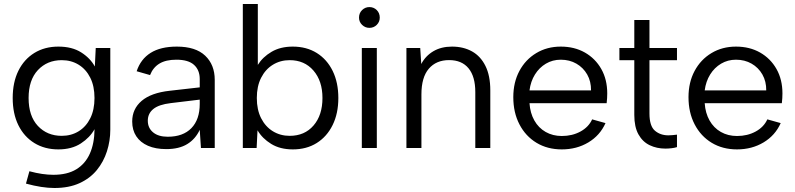

<svg xmlns="http://www.w3.org/2000/svg" viewBox="-20 -740 3974 960"><path d="M109.8 178 127 116.2Q160 125.2 190.2 129.6Q220.5 134 246.8 134Q316.3 134 361.3 106.6Q406.4 79.2 429.2 28.2Q452 -22.8 452.7 -94Q429.7 -52.4 384.1 -22.7Q338.4 7 271.8 7Q203.5 7 151.9 -24.7Q100.3 -56.5 71.9 -114Q43.5 -171.5 43.5 -250Q43.5 -328.5 71.9 -386Q100.3 -443.5 151.9 -475.3Q203.5 -507 271.8 -507Q339.9 -507 385.6 -478.2Q431.2 -449.4 454.2 -407.5L458.7 -500H531.5V-91.6Q531.5 -35.8 514.7 16.6Q497.9 69 464.1 110.4Q430.2 151.8 377.5 175.9Q324.7 200 252 200Q221.3 200 185.5 194.5Q149.8 189 109.8 178ZM288.7 -60.8Q336.3 -60.8 373.2 -83.6Q410.2 -106.3 431.3 -148.6Q452.5 -190.9 452.5 -250Q452.5 -309.3 431.3 -351.5Q410.2 -393.7 373.2 -416.4Q336.3 -439.2 288.7 -439.2Q215.9 -439.2 169.4 -389.5Q123 -339.8 123 -250Q123 -159.9 169.4 -110.3Q215.9 -60.8 288.7 -60.8Z M811.3 5.5Q758 5.5 719.9 -11.1Q681.8 -27.7 661.4 -58.6Q641 -89.5 641 -132.5Q641 -195.2 688.2 -235.6Q735.3 -275.9 828.6 -286.2L978.7 -303.2V-344.7Q978.7 -389.6 950.3 -415.5Q921.8 -441.5 861.8 -441.5Q809.4 -441.5 777.3 -422.1Q745.1 -402.6 730.3 -364.6L663.3 -383.8Q683.3 -444.3 733.1 -475.6Q783 -507 864.2 -507Q958.2 -507 1006 -461.5Q1053.7 -416 1053.7 -340.8V0H984.7L978.7 -91Q957.5 -44.9 916.4 -19.7Q875.4 5.5 811.3 5.5ZM818.7 -56.3Q895.1 -56.3 936.9 -99.2Q978.7 -142.2 978.7 -220.5V-241.9L833.5 -224.4Q774.4 -217.4 746.7 -195Q719 -172.5 719 -136.5Q719 -100.1 745.5 -78.2Q771.9 -56.3 818.7 -56.3Z M1444 7Q1380.6 7 1336 -20.4Q1291.3 -47.9 1267.6 -88.5L1263.1 0H1194.1V-720H1269.1V-415.5Q1293.5 -454.9 1337.7 -480.9Q1381.9 -507 1444 -507Q1512.7 -507 1564 -475Q1615.2 -443 1643.5 -385.1Q1671.7 -327.3 1671.7 -250Q1671.7 -172.7 1643.1 -114.7Q1614.5 -56.7 1563.6 -24.9Q1512.7 7 1444 7ZM1428.3 -60.8Q1503.1 -60.8 1547.7 -112.5Q1592.3 -164.1 1592.3 -250Q1592.3 -335.1 1547.3 -387.2Q1502.4 -439.2 1428.3 -439.2Q1381.7 -439.2 1344.4 -416.3Q1307.1 -393.4 1285.6 -351.1Q1264.1 -308.8 1264.1 -250Q1264.1 -191.2 1285.6 -148.9Q1307.1 -106.6 1344.4 -83.7Q1381.7 -60.8 1428.3 -60.8Z M1789.1 0V-500H1864.1V0ZM1826.9 -600.7Q1806 -600.7 1790.5 -615.6Q1775.1 -630.6 1775.1 -651.8Q1775.1 -674.7 1790.5 -689.7Q1806 -704.6 1826.9 -704.6Q1848.6 -704.6 1863.7 -689.7Q1878.8 -674.7 1878.8 -651.8Q1878.8 -630.6 1863.7 -615.6Q1848.7 -600.7 1826.9 -600.7Z M2012.1 0V-500H2081.1L2086.3 -420Q2107.5 -460.6 2146.8 -483.8Q2186.1 -507 2240 -507Q2296.9 -507 2340.1 -483Q2383.2 -459 2407.3 -410.2Q2431.5 -361.5 2431.5 -288V0H2356.5V-279.3Q2356.5 -357.4 2322.8 -398.4Q2289.1 -439.5 2225.5 -439.5Q2160.9 -439.5 2124 -396.4Q2087.1 -353.3 2087.1 -267.9V0Z M2789 7Q2717.3 7 2662.6 -26Q2608 -59 2577.3 -118Q2546.5 -177 2546.5 -254.3Q2546.5 -328.3 2577 -385.3Q2607.5 -442.3 2661.4 -474.6Q2715.3 -507 2783.8 -507Q2852.2 -507 2904.5 -477.3Q2956.7 -447.5 2986.5 -394.9Q3016.2 -342.3 3016.2 -273.1Q3016.2 -262.3 3015.5 -249.7Q3014.7 -237.1 3013.2 -223.9H2627.5Q2630.8 -174.8 2651.7 -137.7Q2672.6 -100.6 2708.2 -80.3Q2743.9 -60 2789 -60Q2841.3 -60 2882.4 -82.4Q2923.4 -104.9 2940.7 -143.2L3007.5 -124.5Q2980.2 -63 2921.9 -28Q2863.5 7 2789 7ZM2627.5 -287.9H2935.2Q2935.7 -332.8 2916 -367.5Q2896.2 -402.1 2861.9 -421.8Q2827.6 -441.5 2783.8 -441.5Q2742.9 -441.5 2709.5 -421.7Q2676.1 -401.9 2654.7 -367.4Q2633.3 -333 2627.5 -287.9Z M3364.9 -4.5Q3353.4 -0.7 3337.9 1.1Q3322.4 3 3306.9 3Q3263.9 3 3228.6 -13.9Q3193.2 -30.7 3172.4 -67.9Q3151.5 -105 3151.5 -165.2V-438.9H3077V-500H3151.5V-640H3227.3V-500H3364.9V-438.9H3227.3V-172.7Q3227.3 -110.1 3254.4 -86.7Q3281.6 -63.3 3322.1 -63.3Q3330.9 -63.3 3343.1 -64.4Q3355.4 -65.5 3364.9 -66.8Z M3665 7Q3593.3 7 3538.6 -26Q3484 -59 3453.3 -118Q3422.5 -177 3422.5 -254.3Q3422.5 -328.3 3453 -385.3Q3483.5 -442.3 3537.4 -474.6Q3591.3 -507 3659.8 -507Q3728.2 -507 3780.5 -477.3Q3832.7 -447.5 3862.5 -394.9Q3892.2 -342.3 3892.2 -273.1Q3892.2 -262.3 3891.5 -249.7Q3890.7 -237.1 3889.2 -223.9H3503.5Q3506.8 -174.8 3527.7 -137.7Q3548.6 -100.6 3584.2 -80.3Q3619.9 -60 3665 -60Q3717.3 -60 3758.4 -82.4Q3799.4 -104.9 3816.7 -143.2L3883.5 -124.5Q3856.2 -63 3797.9 -28Q3739.5 7 3665 7ZM3503.5 -287.9H3811.2Q3811.7 -332.8 3792 -367.5Q3772.2 -402.1 3737.9 -421.8Q3703.6 -441.5 3659.8 -441.5Q3618.9 -441.5 3585.5 -421.7Q3552.1 -401.9 3530.7 -367.4Q3509.3 -333 3503.5 -287.9Z"/></svg>

Font: Envelope Sans Variable
Style: Regular
Weight: 500
Designer: Andreas Rasmussen / Norman Anderson
Foundry: mail.de GmbH
Version: Version 1.150